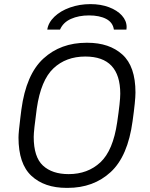

<svg xmlns="http://www.w3.org/2000/svg" viewBox="-20 -904 729 934"><path d="M304 10Q196 10 133 -48.5Q70 -107 70 -235Q70 -259 79 -331L84 -371Q107 -542 191 -619Q275 -696 401 -696H405Q512 -696 575.5 -638.5Q639 -581 639 -454Q639 -415 625 -315Q602 -144 518.5 -67Q435 10 309 10ZM550 -309Q565 -410 565 -448Q565 -629 395 -629Q301 -629 240 -571.5Q179 -514 159 -377Q144 -267 144 -238Q144 -140 189 -98.5Q234 -57 314 -57Q407 -57 468.5 -114.5Q530 -172 550 -309ZM596 -772Q596 -764 595 -760H534Q529 -795 496.5 -812Q464 -829 413 -829Q363 -829 325 -812Q287 -795 272 -760H210Q215 -794 244.5 -822.5Q274 -851 320.5 -867.5Q367 -884 420 -884Q470 -884 510 -869Q550 -854 573 -828.5Q596 -803 596 -772Z"/></svg>

Font: Chivo Light Italic
Style: Regular
Weight: 300
Italic angle: -8.05°
Designer: Hector Gatti
Foundry: Omnibus-Type
Version: Version 1.007